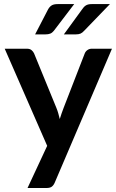

<svg xmlns="http://www.w3.org/2000/svg" viewBox="-20 -751 568 938"><path d="M527 -513 247.5 141Q242 154 233.2 160.8Q224.5 167.5 206.5 167.5H114.5L210.5 -38.5L3 -513H111.5Q126 -513 134.2 -506Q142.5 -499 146.5 -490L255.5 -224Q261 -210.5 264.8 -197Q268.5 -183.5 272 -169.5Q276.5 -183.5 281 -197.2Q285.5 -211 291 -224.5L394 -490Q398 -500 407.2 -506.5Q416.5 -513 428 -513ZM342.5 -731 243 -600.5Q235 -590.5 225.5 -586.8Q216 -583 202 -583H151.5L214.5 -704.5Q221.5 -717.5 231.8 -724.2Q242 -731 262 -731ZM517 -731 391 -600.5Q382 -590.5 373.2 -586.8Q364.5 -583 350 -583H292L380.5 -704.5Q385 -711 389.2 -715.8Q393.5 -720.5 398.8 -724Q404 -727.5 411 -729.2Q418 -731 428 -731Z"/></svg>

Font: Lato 2
Style: Bold
Weight: 700
Designer: Lukasz Dziedzic with Adam Twardoch and Botio Nikoltchev
Foundry: tyPoland Lukasz Dziedzic
Version: Version 2.015; 2015-08-06; http://www.latofonts.com/